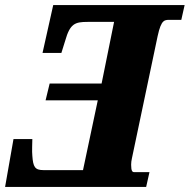

<svg xmlns="http://www.w3.org/2000/svg" viewBox="-40 -734 745 754"><path d="M-20 0H534L547 -58H487C480 -58 475 -62 475 -87C475 -95 476 -103 478 -112L579 -592C594 -661 607 -656 633 -656H672L685 -714H169L127 -526H201L216 -574C235 -641 254 -648 304 -648H408L359 -406H155L139 -340H344L286 -66H130C97 -66 90 -79 87 -122C85 -137 87 -179 87 -188H13Z"/></svg>

Font: Noto Serif Condensed Black
Style: Italic
Weight: 900
Width: 3
Italic angle: -12°
Designer: Monotype Design Team
Foundry: Monotype Imaging Inc.
Version: Version 2.013